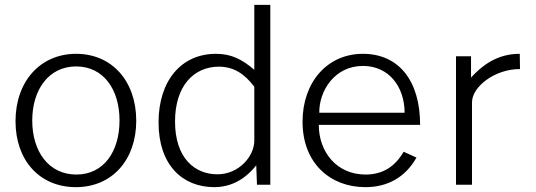

<svg xmlns="http://www.w3.org/2000/svg" viewBox="-20 -762 2213 792"><path d="M293 10C442 10 542 -102 542 -264C542 -426 443 -540 294 -540C146 -540 44 -426 44 -262C44 -101 143 10 293 10ZM295 -42C181 -42 113 -137 113 -265C113 -392 181 -488 294 -488C407 -488 473 -393 473 -265C473 -137 408 -42 295 -42Z M864 10C961 10 1016 -54 1037 -80L1040 0H1095V-742H1029V-474C978 -518 933 -540 871 -540C726 -540 634 -427 634 -257C634 -81 733 10 864 10ZM877 -43C784 -43 702 -109 702 -261C702 -407 779 -487 883 -487C942 -487 988 -459 1029 -404V-182C1029 -117 965 -43 877 -43Z M1295 -247H1713C1713 -429 1625 -540 1477 -540C1330 -540 1228 -423 1228 -260C1228 -88 1343 10 1487 10C1577 10 1651 -29 1698 -112L1645 -136C1609 -74 1558 -42 1488 -42C1369 -42 1295 -135 1295 -247ZM1297 -297C1296 -387 1360 -490 1477 -490C1586 -490 1649 -402 1649 -297Z M1861 0H1927V-340C1927 -405 2023 -478 2125 -477L2124 -540C2048 -540 1984 -509 1923 -442V-530H1861Z"/></svg>

Font: 18Franklin Light
Style: Regular
Weight: 300
Designer: Pablo Impallari, Rodrigo Fuenzalida (Modified by Dan O. Williams)
Version: Version 0.025;PS 000.025;hotconv 1.0.88;makeotf.lib2.5.64775